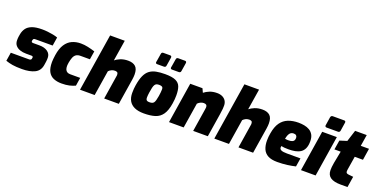

<svg xmlns="http://www.w3.org/2000/svg" viewBox="-20 -1585 4704 2390"><g transform="rotate(20 2331.5 -390.0)"><path d="M262 6Q223 6 192.5 4Q162 2 136.5 -2Q111 -6 89 -12Q67 -18 46 -25L64 -138H306Q319 -138 327 -143.5Q335 -149 336 -156L338 -168Q339 -173 339 -174.5Q339 -176 339 -177Q339 -192 314 -192H246Q202 -192 165 -204.5Q128 -217 106 -243.5Q84 -270 84 -312Q84 -323 84.5 -335Q85 -347 87 -360L93 -395Q101 -438 125 -472Q149 -506 199 -525.5Q249 -545 333 -545Q368 -545 406 -541Q444 -537 479.5 -530Q515 -523 541 -513L523 -400H296Q281 -400 274 -396Q267 -392 264 -381L263 -377Q262 -373 261.5 -369.5Q261 -366 261 -363Q261 -356 265.5 -351Q270 -346 286 -346H367Q436 -346 477 -316Q518 -286 518 -236Q518 -224 517.5 -211Q517 -198 515 -185L508 -138Q496 -59 431 -26.5Q366 6 262 6Z M786 6Q724 6 678.5 -14Q633 -34 609 -79.5Q585 -125 585 -204Q585 -221 587.5 -246.5Q590 -272 594 -300Q608 -391 643 -444.5Q678 -498 730 -521.5Q782 -545 845 -545Q892 -545 940 -534.5Q988 -524 1035 -509L1017 -398H892Q855 -398 833.5 -382Q812 -366 801 -337Q790 -308 783 -270Q780 -251 779 -239.5Q778 -228 778 -223Q778 -195 786 -176.5Q794 -158 810 -148.5Q826 -139 850 -139H983L966 -30Q931 -14 889 -4Q847 6 786 6Z M1031 0 1152 -763H1346L1302 -487Q1328 -509 1371.5 -527Q1415 -545 1473 -545Q1536 -545 1570.5 -514Q1605 -483 1605 -409Q1605 -379 1599 -340L1545 0H1351L1401 -318Q1402 -322 1402 -325.5Q1402 -329 1402 -333Q1402 -356 1390 -363.5Q1378 -371 1361 -371Q1336 -371 1315 -361Q1294 -351 1278 -334L1225 0Z M1876 6Q1801 6 1752 -16.5Q1703 -39 1679 -81.5Q1655 -124 1655 -185Q1655 -216 1657 -241Q1659 -266 1663 -289Q1676 -370 1699 -420.5Q1722 -471 1758 -498Q1794 -525 1844.5 -535Q1895 -545 1962 -545Q2054 -545 2101.5 -523.5Q2149 -502 2165.5 -457.5Q2182 -413 2182 -344Q2182 -320 2180 -292Q2178 -264 2173 -235Q2158 -137 2121.5 -84.5Q2085 -32 2025 -13Q1965 6 1876 6ZM1896 -149Q1917 -149 1931 -154Q1945 -159 1953.5 -171Q1962 -183 1968 -205.5Q1974 -228 1980 -262Q1984 -290 1986.5 -312Q1989 -334 1989 -353Q1989 -377 1976.5 -385.5Q1964 -394 1937 -394Q1916 -394 1902.5 -388.5Q1889 -383 1880 -368.5Q1871 -354 1865 -328Q1859 -302 1853 -262Q1850 -242 1848.5 -225.5Q1847 -209 1847 -194Q1847 -177 1852 -167Q1857 -157 1867.5 -153Q1878 -149 1896 -149ZM2021 -627Q2001 -627 2001 -646Q2001 -647 2002 -652Q2003 -657 2007 -681Q2011 -705 2020 -761Q2023 -786 2046 -786H2136Q2156 -786 2156 -766Q2156 -766 2155.5 -760.5Q2155 -755 2151 -731Q2147 -707 2138 -650Q2135 -627 2111 -627ZM1824 -627Q1804 -627 1804 -646Q1804 -647 1805 -652Q1806 -657 1810 -681Q1814 -705 1823 -761Q1826 -786 1849 -786H1939Q1959 -786 1959 -766Q1959 -766 1958.5 -760.5Q1958 -755 1954 -731Q1950 -707 1941 -650Q1938 -627 1914 -627Z M2210 0 2295 -539H2457L2481 -487Q2511 -511 2553 -528Q2595 -545 2650 -545Q2692 -545 2722 -530Q2752 -515 2768 -488.5Q2784 -462 2784 -427Q2784 -408 2782.5 -383.5Q2781 -359 2772 -304L2724 0H2530L2577 -298Q2579 -312 2580 -320.5Q2581 -329 2581 -334Q2581 -352 2570.5 -361.5Q2560 -371 2536 -371Q2514 -371 2493 -360.5Q2472 -350 2457 -334L2404 0Z M2810 0 2931 -763H3125L3081 -487Q3107 -509 3150.5 -527Q3194 -545 3252 -545Q3315 -545 3349.5 -514Q3384 -483 3384 -409Q3384 -379 3378 -340L3324 0H3130L3180 -318Q3181 -322 3181 -325.5Q3181 -329 3181 -333Q3181 -356 3169 -363.5Q3157 -371 3140 -371Q3115 -371 3094 -361Q3073 -351 3057 -334L3004 0Z M3644 6Q3566 6 3520 -19Q3474 -44 3454 -91Q3434 -138 3434 -203Q3434 -229 3436.5 -253Q3439 -277 3443 -299Q3458 -391 3496 -444.5Q3534 -498 3593.5 -521.5Q3653 -545 3730 -545Q3768 -545 3806 -538Q3844 -531 3875 -513Q3906 -495 3925 -462Q3944 -429 3944 -376Q3944 -318 3927 -281Q3910 -244 3879.5 -224.5Q3849 -205 3809 -197.5Q3769 -190 3723 -190Q3693 -190 3668 -192Q3643 -194 3626 -198Q3625 -194 3624.5 -188.5Q3624 -183 3624 -178Q3624 -156 3647.5 -145.5Q3671 -135 3723 -135H3902L3884 -22Q3839 -11 3777 -2.5Q3715 6 3644 6ZM3677 -295Q3714 -295 3732.5 -302.5Q3751 -310 3757.5 -323.5Q3764 -337 3764 -355Q3764 -375 3752.5 -386.5Q3741 -398 3717 -398Q3695 -398 3679.5 -387Q3664 -376 3654 -354Q3644 -332 3638 -299Q3648 -298 3658 -296.5Q3668 -295 3677 -295Z M4076 -607Q4066 -607 4060 -613.5Q4054 -620 4056 -630L4073 -741Q4078 -766 4101 -766H4253Q4264 -766 4268.5 -759Q4273 -752 4271 -741L4254 -630Q4249 -607 4228 -607ZM3958 0 4043 -539H4237L4152 0Z M4483 0Q4394 0 4348.5 -30.5Q4303 -61 4303 -127Q4303 -144 4305 -168.5Q4307 -193 4313 -225L4344 -385H4261L4281 -509L4376 -539L4424 -690H4578L4554 -539H4663L4639 -385H4530L4504 -224Q4503 -218 4501 -205Q4499 -192 4499 -183Q4499 -165 4508.5 -158.5Q4518 -152 4538 -150L4597 -144L4574 0Z"/></g></svg>

Font: Exo Thin Black
Style: Italic
Weight: 900
Italic angle: -9°
Version: Version 2.000